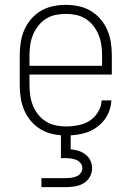

<svg xmlns="http://www.w3.org/2000/svg" viewBox="-20 -548 540 788"><path d="M251 8Q224 8 198 2.5Q172 -3 148.5 -16.5Q125 -30 107.5 -50.5Q90 -71 79.5 -95.5Q69 -120 65 -146.5Q61 -173 61 -200V-320Q61 -347 65 -373.5Q69 -400 79.5 -424.5Q90 -449 107.5 -469.5Q125 -490 148 -503.5Q171 -517 197 -522.5Q223 -528 250 -528Q277 -528 303 -522.5Q329 -517 352 -503.5Q375 -490 392.5 -469.5Q410 -449 420.5 -424.5Q431 -400 435 -373.5Q439 -347 439 -320V-242H101V-200Q101 -178 104 -156.5Q107 -135 115 -115Q123 -95 136.5 -78Q150 -61 168.5 -49.5Q187 -38 208.5 -33.5Q230 -29 251 -29Q276 -29 301.5 -34Q327 -39 348 -52.5Q369 -66 382.5 -88.5Q396 -111 397 -136H437Q436 -114 428.5 -93Q421 -72 407.5 -55Q394 -38 376 -25Q358 -12 337.5 -5Q317 2 295 5Q273 8 251 8ZM399 -278V-320Q399 -342 396 -363Q393 -384 385 -404Q377 -424 363.5 -441.5Q350 -459 332 -470.5Q314 -482 293 -486.5Q272 -491 250 -491Q228 -491 207 -486.5Q186 -482 168 -470.5Q150 -459 136.5 -441.5Q123 -424 115 -404Q107 -384 104 -363Q101 -342 101 -320V-278ZM150 220V183H250Q261 183 272 181.5Q283 180 293.5 176Q304 172 311 162.5Q318 153 318 142Q318 131 311 122Q304 113 293.5 108.5Q283 104 272 102.5Q261 101 250 101H230V0H270V65Q286 66 302 71Q318 76 331 86Q344 96 351 111Q358 126 358 142Q358 161 348.5 178Q339 195 322.5 204.5Q306 214 287.5 217Q269 220 250 220Z"/></svg>

Font: Zed Sans Extralight
Style: Regular
Weight: 200
Designer: Belleve Invis
Foundry: Belleve Invis
Version: Version 1.0.0; ttfautohint (v1.8.4)